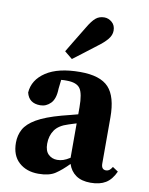

<svg xmlns="http://www.w3.org/2000/svg" viewBox="-88 -840 711 918"><g transform="rotate(10 267.5 -380.5)"><path d="M415 14Q371 14 344 -5Q317 -24 306 -58Q273 -24 243.5 -4.5Q214 15 162 15Q104 15 67.5 -18Q31 -51 31 -113Q31 -149 47 -178.5Q63 -208 105 -232.5Q147 -257 224 -278Q244 -283 263 -288Q282 -293 301 -298V-332Q301 -399 284 -423Q267 -447 219 -447Q212 -447 206 -447Q200 -447 192 -446L187 -402Q186 -353 164.5 -331Q143 -309 114 -309Q59 -309 47 -359Q51 -421 110 -460Q169 -499 276 -499Q373 -499 414 -455Q455 -411 455 -310V-86Q455 -57 478 -57Q486 -57 493 -61.5Q500 -66 508 -79L535 -61Q517 -21 488.5 -3.5Q460 14 415 14ZM179 -134Q179 -99 196.5 -82.5Q214 -66 239 -66Q254 -66 268 -70.5Q282 -75 301 -87V-254Q291 -251 281.5 -248Q272 -245 263 -242Q217 -228 198 -200Q179 -172 179 -134ZM187 -584Q200 -607 217 -634Q234 -661 265 -713Q285 -747 302 -761.5Q319 -776 344 -776Q364 -776 381 -761.5Q398 -747 398 -721Q398 -699 381.5 -679Q365 -659 335 -637Q292 -604 268.5 -586Q245 -568 225 -553Z"/></g></svg>

Font: Source Serif 4
Style: Bold
Weight: 700
Designer: Frank Grießhammer
Foundry: Adobe
Version: Version 4.005;hotconv 1.1.0;makeotfexe 2.6.0